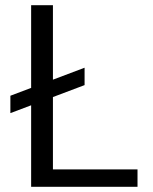

<svg xmlns="http://www.w3.org/2000/svg" viewBox="-20 -720 591 740"><path d="M20 -284V-351L306 -459V-392ZM100 0V-700H184V-67H510V0Z"/></svg>

Font: DM Sans 24pt
Style: Regular
Weight: 400
Designer: Colophon Foundry, Jonny Pinhorn
Foundry: Colophon Foundry
Version: Version 4.004;gftools[0.9.30]